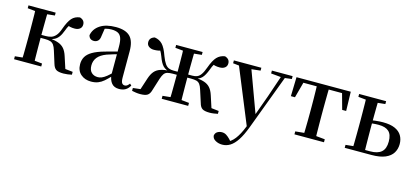

<svg xmlns="http://www.w3.org/2000/svg" viewBox="-65 -1044 3917 1815"><g transform="rotate(15 1893.0 -136.0)"><path d="M40 0V-29L149 -40H198L306 -29V0ZM40 -499V-527H306V-499L198 -488H149ZM113 0Q115 -25 115.5 -66.5Q116 -108 116.5 -153Q117 -198 117 -232V-296Q117 -330 116.5 -374.5Q116 -419 115.5 -461Q115 -503 113 -527H233Q232 -503 231.5 -460.5Q231 -418 230.5 -371Q230 -324 230 -285V-265Q230 -214 230.5 -162.5Q231 -111 231.5 -68Q232 -25 233 0ZM420 -57 382 -178Q372 -211 359 -229Q346 -247 325.5 -253.5Q305 -260 272 -260H173V-289H272Q301 -289 325 -296.5Q349 -304 369.5 -327Q390 -350 406 -397Q433 -472 462 -504.5Q491 -537 540 -543Q587 -529 587 -485Q587 -458 568 -443Q549 -428 518 -428Q495 -428 478 -431.5Q461 -435 442 -442L491 -480Q471 -457 458.5 -438Q446 -419 434 -385Q419 -344 400.5 -320Q382 -296 358.5 -285Q335 -274 306 -268L307 -279Q364 -274 400 -261Q436 -248 458 -222.5Q480 -197 494 -153L540 -12L461 -44L606 -28V0Q588 4 566 7Q544 10 525 10Q474 10 452.5 -4.5Q431 -19 420 -57Z M796 16Q735 16 695 -19Q655 -54 655 -117Q655 -158 673 -189.5Q691 -221 733.5 -246Q776 -271 847 -291Q888 -303 936 -315.5Q984 -328 1024 -337V-312Q984 -302 943.5 -290.5Q903 -279 873 -268Q815 -246 788 -212.5Q761 -179 761 -133Q761 -87 785 -64Q809 -41 847 -41Q866 -41 886 -49Q906 -57 932 -77.5Q958 -98 993 -135L1006 -84H976Q946 -52 920 -29.5Q894 -7 864.5 4.5Q835 16 796 16ZM1070 15Q1022 15 997 -15Q972 -45 967 -96V-99V-372Q967 -426 956 -456Q945 -486 921 -498Q897 -510 858 -510Q831 -510 803 -503Q775 -496 740 -480L794 -506L782 -428Q779 -392 762.5 -377Q746 -362 724 -362Q680 -362 670 -404Q682 -468 739.5 -505.5Q797 -543 893 -543Q988 -543 1032 -499Q1076 -455 1076 -356V-100Q1076 -60 1086 -45.5Q1096 -31 1114 -31Q1126 -31 1136 -37.5Q1146 -44 1159 -61L1175 -46Q1158 -15 1132.5 0Q1107 15 1070 15Z M1195 0V-28L1337 -44L1260 -12L1306 -153Q1321 -197 1343 -222.5Q1365 -248 1401 -260Q1437 -272 1494 -276L1491 -266Q1451 -273 1425.5 -298.5Q1400 -324 1378 -385Q1365 -419 1353 -438Q1341 -457 1320 -480L1371 -442Q1353 -435 1334.5 -431.5Q1316 -428 1293 -428Q1263 -428 1243 -443Q1223 -458 1223 -485Q1223 -529 1272 -543Q1319 -536 1349 -504Q1379 -472 1405 -397Q1423 -350 1440 -326Q1457 -302 1477.5 -294Q1498 -286 1523 -286H1615V-256H1527Q1494 -256 1473.5 -250.5Q1453 -245 1440.5 -228Q1428 -211 1417 -178L1379 -57Q1369 -19 1347 -4.5Q1325 10 1275 10Q1255 10 1234 7Q1213 4 1195 0ZM2035 0Q2017 4 1996 7Q1975 10 1956 10Q1905 10 1883.5 -4.5Q1862 -19 1852 -57L1813 -178Q1803 -211 1790 -228Q1777 -245 1757 -250.5Q1737 -256 1703 -256H1615V-286H1708Q1734 -286 1754 -294Q1774 -302 1791 -326Q1808 -350 1825 -397Q1852 -472 1882 -504Q1912 -536 1959 -543Q2007 -529 2007 -485Q2007 -458 1987.5 -443Q1968 -428 1937 -428Q1914 -428 1897 -431.5Q1880 -435 1862 -442L1910 -480Q1889 -457 1877 -438Q1865 -419 1853 -385Q1830 -324 1805 -298.5Q1780 -273 1739 -266L1736 -276Q1793 -272 1829 -260Q1865 -248 1887.5 -222.5Q1910 -197 1924 -153L1970 -12L1893 -44L2035 -28ZM1560 0Q1562 -25 1562.5 -68Q1563 -111 1563.5 -162Q1564 -213 1564 -262V-280Q1564 -322 1563.5 -370Q1563 -418 1562.5 -460.5Q1562 -503 1560 -527H1670Q1669 -503 1668.5 -460.5Q1668 -418 1667.5 -370Q1667 -322 1667 -280V-262Q1667 -213 1667.5 -162Q1668 -111 1668.5 -68Q1669 -25 1670 0ZM1485 0V-29L1594 -40H1638L1744 -29V0ZM1485 -499V-527H1744V-499L1638 -488H1594Z M2148 271Q2111 271 2081.5 254Q2052 237 2050 208Q2054 182 2074 170Q2094 158 2118 158Q2142 158 2161.5 170.5Q2181 183 2199 202L2228 235L2195 254L2175 237Q2224 220 2259.5 173.5Q2295 127 2325 51L2354 -21L2361 -40L2449 -283L2532 -527H2572L2358 44Q2327 127 2294 177Q2261 227 2225 249Q2189 271 2148 271ZM2337 63 2095 -527H2218L2382 -81L2388 -69ZM2050 -499V-527H2319V-499L2217 -488H2150ZM2422 -499V-527H2625V-499L2544 -489H2527Z M2658 -340 2663 -527H3194L3199 -340H3160L3109 -525L3165 -493H2692L2748 -525L2698 -340ZM2784 0V-29L2897 -40H2961L3073 -29V0ZM2869 0Q2870 -25 2871 -66.5Q2872 -108 2872.5 -153Q2873 -198 2873 -232V-296Q2873 -330 2872.5 -374.5Q2872 -419 2871 -461Q2870 -503 2869 -527H2988Q2987 -503 2986.5 -461Q2986 -419 2985.5 -374.5Q2985 -330 2985 -296V-232Q2985 -198 2985.5 -153Q2986 -108 2986.5 -66.5Q2987 -25 2988 0Z M3409 0V-30H3517Q3590 -30 3626.5 -62Q3663 -94 3663 -164Q3663 -233 3630 -263Q3597 -293 3531 -293Q3500 -293 3472.5 -290Q3445 -287 3417 -281V-312Q3454 -318 3491.5 -322.5Q3529 -327 3564 -327Q3636 -327 3681 -307Q3726 -287 3747.5 -251Q3769 -215 3769 -168Q3769 -120 3746 -82Q3723 -44 3672 -22Q3621 0 3536 0ZM3350 0Q3351 -25 3351.5 -66.5Q3352 -108 3352.5 -153Q3353 -198 3353 -232V-296Q3353 -330 3352.5 -374.5Q3352 -419 3351.5 -461Q3351 -503 3350 -527H3468Q3467 -503 3466.5 -461Q3466 -419 3465.5 -374.5Q3465 -330 3465 -295V-232Q3465 -198 3465.5 -153Q3466 -108 3466.5 -66.5Q3467 -25 3468 0ZM3276 -499V-527H3540V-499L3434 -488H3384ZM3276 0V-29L3384 -40H3411V0Z"/></g></svg>

Font: Noto Serif KR SemiBold
Style: Regular
Weight: 600
Designer: Ryoko NISHIZUKA 西塚涼子 (kana & ideographs); Frank Grießhammer (Latin, Greek & Cyrillic); Wenlong ZHANG 张文龙 (bopomofo); San
Foundry: Adobe
Version: Version 2.003-H1;hotconv 1.1.1;makeotfexe 2.6.0